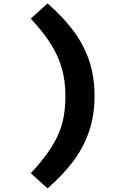

<svg xmlns="http://www.w3.org/2000/svg" viewBox="-20 -899 655 1081"><path d="M348.2 -359Q348.2 -443.6 328.2 -514.1Q308.2 -584.6 265.4 -652.1Q222.6 -719.5 153.3 -794.4L247.7 -879.5Q328.7 -809.7 388.2 -732.3Q447.7 -654.9 480 -563.1Q512.3 -471.3 512.3 -359Q512.3 -246.7 480 -154.9Q447.7 -63.1 388.2 14.4Q328.7 91.8 247.7 161.5L153.3 76.4Q208.7 16.4 246.2 -35.6Q283.6 -87.7 306.2 -137.9Q328.7 -188.2 338.5 -241.8Q348.2 -295.4 348.2 -359Z"/></svg>

Font: FiraCode Nerd Font Mono
Style: Bold
Weight: 700
Monospace: yes
Designer: Carrois Corporate, Edenspiekermann AG, Nikita Prokopov
Foundry: Carrois Corporate, Edenspiekermann AG, Nikita Prokopov
Version: Version 6.002;Nerd Fonts 3.3.0